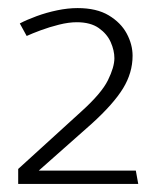

<svg xmlns="http://www.w3.org/2000/svg" viewBox="-20 -791 382 475"><path d="M172 -771Q148 -771 121.5 -765.5Q95 -760 70.5 -751Q46 -742 29 -733L46 -702Q59 -708 80.5 -716Q102 -724 126 -730Q150 -736 170 -736Q204 -736 224.5 -721.5Q245 -707 254 -686.5Q263 -666 263 -647Q263 -625 247 -592.5Q231 -560 181 -515L25 -373V-336H322L316 -369H76L207 -485Q261 -534 284.5 -572.5Q308 -611 308 -653Q308 -681 293.5 -708Q279 -735 249 -753Q219 -771 172 -771Z"/></svg>

Font: Catamaran Thin
Style: Regular
Weight: 100
Designer: Pria Ravichandran
Version: Version 2.000